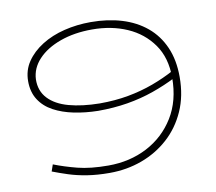

<svg xmlns="http://www.w3.org/2000/svg" viewBox="-73 -720 922 818"><g transform="rotate(-10 387.5 -310.5)"><path d="M338 13Q284 13 240.5 6Q197 -1 161.5 -12.5Q126 -24 95 -36L105 -65Q151 -47 205.5 -33Q260 -19 338 -19Q431 -19 506 -58Q581 -97 625.5 -169Q670 -241 670 -341Q670 -427 629 -485Q588 -543 520.5 -572.5Q453 -602 369 -602Q292 -602 231 -580Q170 -558 134.5 -520Q99 -482 97 -434Q96 -384 127 -351Q158 -318 214.5 -302.5Q271 -287 347 -286Q414 -286 471.5 -296.5Q529 -307 580.5 -326Q632 -345 678 -370V-338Q631 -314 577 -295Q523 -276 463 -266Q403 -256 335 -256Q280 -257 231 -267Q182 -277 144 -297.5Q106 -318 84.5 -351.5Q63 -385 63 -432Q63 -479 88 -516Q113 -553 156 -580Q199 -607 254 -620.5Q309 -634 369 -634Q442 -634 503 -615.5Q564 -597 608.5 -560Q653 -523 677.5 -467.5Q702 -412 702 -338Q702 -256 673 -191Q644 -126 593.5 -80.5Q543 -35 477.5 -11Q412 13 338 13Z"/></g></svg>

Font: BioRhyme SemiExpanded ExtraLight
Style: Regular
Weight: 250
Width: 6
Designer: Aoife Mooney
Foundry: Aoife Mooney Type
Version: Version 1.600;gftools[0.9.33]